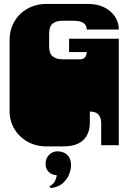

<svg xmlns="http://www.w3.org/2000/svg" viewBox="-20 -742 656 981"><path d="M218 6Q148 6 97.5 -33.5Q47 -73 33 -135Q32 -140 31 -146.5Q30 -153 29.5 -159.5Q29 -166 29 -170V-171Q29 -178 29 -179.5Q29 -181 29 -186.5Q29 -192 29 -209V-260Q29 -277 29 -281.5Q29 -286 29 -288Q29 -290 29 -296V-297Q29 -304 29 -305.5Q29 -307 29 -312.5Q29 -318 29 -334V-536Q29 -590 53.5 -632Q78 -674 121 -698Q164 -722 218 -722H426Q500 -722 543.5 -684Q587 -646 587 -591H423Q423 -636 356 -636H299Q267 -636 249 -621.5Q231 -607 231 -569V-506Q231 -469 249 -454Q267 -439 299 -439H390Q406 -439 414.5 -449.5Q423 -460 423 -476H333V-544H587V-334Q587 -318 587 -312.5Q587 -307 587 -305.5Q587 -304 587 -297V-296Q587 -290 587 -288Q587 -286 587 -281.5Q587 -277 587 -260V0H497V-113Q497 -139 484 -155.5Q471 -172 439 -172V-112Q439 -81 426 -54Q413 -27 383.5 -10.5Q354 6 302 6ZM239 219 233 210Q256 197 263 179Q270 161 270 153Q247 153 230 137.5Q213 122 213 95Q213 66 231.5 48.5Q250 31 274 31Q287 31 303 36.5Q319 42 331 58Q343 74 343 104Q343 122 333.5 147.5Q324 173 301.5 193.5Q279 214 239 219Z"/></svg>

Font: Danfo
Style: Regular
Weight: 400
Designer: Seyi Olusanya, David Udoh, Eyiyemi Adegbite, Mirko Velimirović
Version: Version 1.000